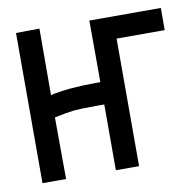

<svg xmlns="http://www.w3.org/2000/svg" viewBox="-63 -564 643 629"><g transform="rotate(-10 259.0 -250.0)"><path d="M107.4 -500.5 106.9 -279.3Q167 -293 256.8 -293H273.4Q273.4 -366.7 273.2 -416Q272.9 -465.3 272.9 -498H510.7V-424.3H350.6V0H273.4V-218.8H246.1Q193.8 -218.8 172.4 -216.6Q150.9 -214.4 106.9 -205.1Q106.9 -111.3 107.4 -72.8Q107.9 -34.2 107.9 0H29.3V-499.5Z"/></g></svg>

Font: Fantasque Sans Mono
Style: Regular
Weight: 400
Monospace: yes
Designer: Jany Belluz
Version: Version 1.8.0 ; ttfautohint (v1.8.2)